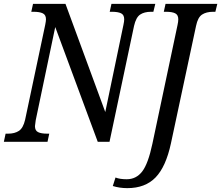

<svg xmlns="http://www.w3.org/2000/svg" viewBox="-39 -734 1145 994"><path d="M-10 -42H3Q37 -42 59 -56.5Q81 -71 91 -114L195 -605Q199 -625 199 -634Q199 -657 182.5 -665Q166 -673 135 -673H123L132 -714H300L506 -154L600 -605Q604 -623 604 -634Q604 -657 588 -665Q572 -673 541 -673H529L538 -714H765L755 -673H743Q708 -673 686.5 -658.5Q665 -644 655 -600L528 0H467L247 -594L146 -112Q142 -86 142 -81Q142 -58 158 -50Q174 -42 205 -42H216L207 0H-19ZM545 229 559 185Q581 194 617 194Q666 194 697 154Q728 114 750 10L880 -604Q884 -622 884 -634Q884 -657 868 -665Q852 -673 821 -673H809L818 -714H1086L1076 -673H1065Q1029 -673 1007 -658.5Q985 -644 976 -600L846 8Q820 129 766.5 184.5Q713 240 620 240Q580 240 545 229Z"/></svg>

Font: Noto Serif Narrow
Style: Italic
Weight: 400
Width: 4
Italic angle: -12°
Designer: Monotype Design Team
Foundry: Monotype Imaging Inc.
Version: Version 1.001